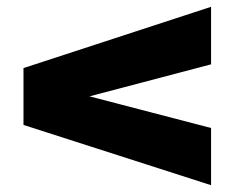

<svg xmlns="http://www.w3.org/2000/svg" viewBox="-20 -595 690 564"><path d="M600 -51 49 -228V-395L600 -575V-406L243 -312L600 -219Z"/></svg>

Font: Georama Extended ExtraBold
Style: Regular
Weight: 800
Width: 7
Designer: Jean-Baptiste Levee
Foundry: Production Type
Version: Version 1.000